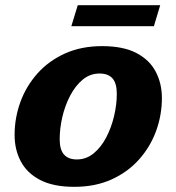

<svg xmlns="http://www.w3.org/2000/svg" viewBox="-20 -710 683 743"><path d="M375.5 -531.5Q456.5 -531.5 507.5 -505Q558.5 -478.5 582.5 -432.8Q606.5 -387 606.5 -331Q606.5 -264.5 584 -203Q561.5 -141.5 518 -92.8Q474.5 -44 411.5 -15.5Q348.5 13 267.5 13Q186.5 13 135.5 -13.5Q84.5 -40 60.5 -85.5Q36.5 -131 36.5 -187.5Q36.5 -254 59 -315.5Q81.5 -377 125 -425.8Q168.5 -474.5 231.5 -503Q294.5 -531.5 375.5 -531.5ZM277.5 -93Q314 -93 342.8 -116.8Q371.5 -140.5 391.2 -178.5Q411 -216.5 421.5 -261Q432 -305.5 432 -347Q432 -388 415.2 -406.8Q398.5 -425.5 365.5 -425.5Q328.5 -425.5 300 -401.8Q271.5 -378 251.5 -339.8Q231.5 -301.5 221.2 -257.2Q211 -213 211 -171.5Q211 -130.5 227.8 -111.8Q244.5 -93 277.5 -93ZM256 -608.5 281 -690H600L575.5 -608.5Z"/></svg>

Font: Newsreader Caption
Style: Bold Italic
Weight: 700
Italic angle: -17°
Designer: Hugues Gentile
Foundry: Production Type
Version: Version 1.001